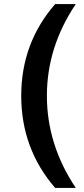

<svg xmlns="http://www.w3.org/2000/svg" viewBox="-20 -765 415 950"><path d="M253 165Q85 -29 85 -291Q85 -552 253 -745H355Q212 -532 212 -291Q212 -49 355 165Z"/></svg>

Font: Plus Jakarta Display Medium
Style: Regular
Weight: 500
Designer: Gumpita Rahayu
Foundry: Tokotype Studio
Version: Version 1.000